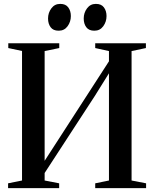

<svg xmlns="http://www.w3.org/2000/svg" viewBox="-20 -965 792 985"><path d="M21.5 0V-24.5L93 -39V-703.5L22.5 -718.5V-743H284V-718.5L209 -703V-140L295 -273L539 -650.5V-703L468.5 -718.5V-743H728.5V-718.5L655 -703V-39L729.5 -24.5V0H468.5V-24.5L539 -39V-589L466 -472L209 -77.5V-39L283.5 -24.5V0ZM280.5 -807.5Q253 -807.5 239.8 -825.2Q226.5 -843 226.5 -870Q226.5 -899.5 243.5 -922.2Q260.5 -945 288.5 -945H289.5Q317 -945 330.2 -927Q343.5 -909 343.5 -882.5Q343.5 -853.5 326.8 -830.5Q310 -807.5 281.5 -807.5ZM463.5 -807.5Q436 -807.5 422.8 -825.2Q409.5 -843 409.5 -870Q409.5 -899.5 426.5 -922.2Q443.5 -945 471.5 -945H472.5Q500 -945 513.2 -927Q526.5 -909 526.5 -882.5Q526.5 -853.5 509.8 -830.5Q493 -807.5 464.5 -807.5Z"/></svg>

Font: Merriweather 120pt Medium
Style: Regular
Weight: 500
Version: Version 2.100